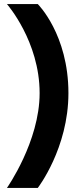

<svg xmlns="http://www.w3.org/2000/svg" viewBox="-20 -820 391 940"><path d="M315 -364C315 -652 165 -800 165 -800H14C14 -800 174 -618 174 -364C174 -127 14 100 14 100H165C165 100 315 -94 315 -364Z"/></svg>

Font: Righteous
Style: Regular
Weight: 400
Designer: Astigmatic (AOETI)
Foundry: Astigmatic (AOETI)
Version: Version 1.000